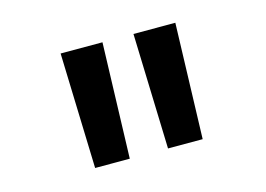

<svg xmlns="http://www.w3.org/2000/svg" viewBox="-55 -788 696 502"><g transform="rotate(-15 293.0 -537.0)"><path d="M148.4 -380.9H242.2L252 -693.4H138.7ZM345.7 -380.9H439.5L449.2 -693.4H335.9Z"/></g></svg>

Font: CaskaydiaCove Nerd Font
Style: Regular
Weight: 400
Designer: Aaron Bell
Foundry: Saja Typeworks
Version: Version 2111.1;Nerd Fonts 2.3.3